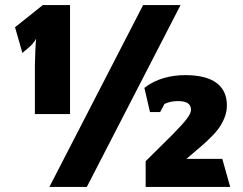

<svg xmlns="http://www.w3.org/2000/svg" viewBox="-20 -734 954 754"><path d="M117 -476V-286H255V-714H148L39 -627L68 -526C96 -550 100 -553 107 -561C114 -569 119 -576 122 -582C120 -572 117 -499 117 -476ZM542 -714 174 0H321L689 -714ZM552 -101V0H884L853 -110H712C761 -151 793 -179 808 -195C824 -210 836 -225 845 -239C863 -268 871 -293 871 -320C871 -396 818 -439 708 -439C651 -439 593 -425 547 -389L569 -294H609L626 -326C644 -334 660 -337 679 -337C712 -337 730 -327 730 -303C730 -294 726 -284 714 -268C704 -254 684 -233 657 -205Z"/></svg>

Font: Frost ExtraBold
Style: Regular
Weight: 800
Designer: Lee Frost
Foundry: Lee Frost for Ice Communication Norge AS
Version: Version 2.011;hotconv 1.0.107;makeotfexe 2.5.65593